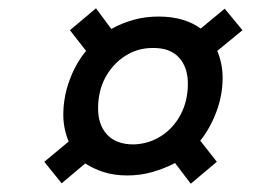

<svg xmlns="http://www.w3.org/2000/svg" viewBox="-20 -592 656 464"><path d="M441 -148 403 -198Q378 -185 349 -176.5Q320 -168 288 -168Q256 -168 231 -176Q206 -184 186 -197L129 -149L87 -201L146 -250Q140 -264 136.5 -280.5Q133 -297 133 -315Q133 -357 148 -398Q163 -439 188 -469L149 -519L212 -572L249 -522Q274 -536 302.5 -544Q331 -552 363 -552Q395 -552 420.5 -544.5Q446 -537 465 -523L523 -571L566 -519L505 -469Q511 -455 514.5 -438.5Q518 -422 518 -404Q518 -362 503 -322Q488 -282 464 -252L504 -201ZM303 -243Q339 -244 369 -263Q399 -282 416.5 -315Q434 -348 434 -390Q434 -430 412 -453.5Q390 -477 348 -476Q312 -476 282 -456.5Q252 -437 234.5 -404.5Q217 -372 217 -330Q217 -290 239 -266.5Q261 -243 303 -243Z"/></svg>

Font: Kufam Medium
Style: Italic
Weight: 500
Italic angle: -11°
Designer: Artur Schmal
Foundry: Original Type
Version: Version 1.301; ttfautohint (v1.8.3)